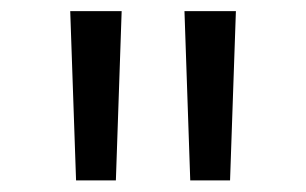

<svg xmlns="http://www.w3.org/2000/svg" viewBox="-20 -901 541 339"><path d="M104 -881.3H194.8L184.6 -582.5H114.3ZM305.7 -881.3H396.5L386.2 -582.5H315.9Z"/></svg>

Font: Armata
Style: Regular
Weight: 400
Designer: Viktoriya Grabowska
Foundry: Viktoriya Grabowska
Version: Version 1.003